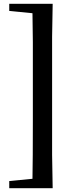

<svg xmlns="http://www.w3.org/2000/svg" viewBox="-20 -819 411 1017"><path d="M256 1Q257 99 259 178H29V140L152 128Q154 28 154 -176V-596Q153 -681 152 -749L29 -761V-799H259Q257 -722 256 -624Z"/></svg>

Font: `n[OS CN
Style: <[WOS[P|ûg*[NI>           
Weight: 700
Designer: Ryoko NISHIZUKA ¬âXZm¬º[P (kana & ideographs); Frank Grie√ühammer (Latin, Greek & Cyrillic); Wenlong ZHANG _ e¬á¬ü¬ô (b
Foundry: Adobe Systems Incorporated
Version: Version 1.00 April 7, 2017, initial release